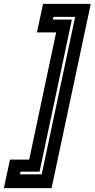

<svg xmlns="http://www.w3.org/2000/svg" viewBox="-87 -770 488 990"><path d="M179 200H-67L-35.5 53H63.5L202.5 -603H103.5L135 -750H381ZM128 129 300.5 -683H188.5L185.5 -669H283.5L117 115H19L16 129Z"/></svg>

Font: Tourney Expanded Regular
Style: Bold Italic
Weight: 700
Width: 7
Italic angle: -12°
Designer: Tyler Finck
Foundry: Etcetera Type Co
Version: Version 1.010; ttfautohint (v1.8.3)